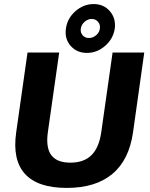

<svg xmlns="http://www.w3.org/2000/svg" viewBox="-20 -920 744 950"><path d="M638.2 -265.1Q618.7 -128.4 535.9 -59.3Q453.1 9.8 310.1 9.8Q167 9.8 103.8 -59.3Q40.5 -128.4 60.1 -265.1L116.2 -660.2H272.9L216.8 -266.1Q206.1 -189.9 233.6 -152.6Q261.2 -115.2 328.1 -115.2Q395 -115.2 432.6 -152.3Q470.2 -189.5 481 -266.1L537.1 -660.2H693.8ZM306.2 -778.8Q313 -829.1 353 -864.5Q393.1 -899.9 443.8 -899.9Q493.2 -899.9 523.7 -864.5Q554.2 -829.1 547.9 -778.8Q540.5 -728.5 500.5 -693.4Q460.4 -658.2 410.2 -658.2Q359.9 -658.2 329.3 -693.4Q298.8 -728.5 306.2 -778.8ZM474.1 -778.8Q477.1 -797.9 465.1 -812Q453.1 -826.2 434.1 -826.2Q414.6 -826.2 398.7 -812.3Q382.8 -798.3 379.9 -778.8Q377 -759.3 388.7 -745.6Q400.4 -731.9 419.9 -731.9Q439.5 -731.9 455.8 -745.8Q472.2 -759.8 474.1 -778.8Z"/></svg>

Font: Human Sans Bold
Style: Italic
Weight: 700
Italic angle: -8°
Designer: Tim Radville
Foundry: Continuum
Version: Version 1.000;FEAKit 1.0